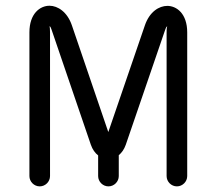

<svg xmlns="http://www.w3.org/2000/svg" viewBox="-20 -662 769 682"><path d="M645 -36.6V-546.9C645 -614.3 606.9 -641.1 574.2 -641.1C545.4 -641.1 511.2 -620.6 494.6 -571.8L364.7 -192.9L235.4 -571.8C219.2 -619.6 185.1 -641.6 155.8 -641.6C122.6 -641.6 84.5 -614.3 84.5 -546.9V-36.6C84.5 -16.6 101.1 0 121.1 0C141.1 0 157.7 -16.6 157.7 -36.6V-546.9C157.7 -572.8 154.3 -568.4 155.8 -568.4C158.7 -568.4 159.7 -567.4 166 -548.3L302.7 -147.9C308.6 -130.9 317.9 -118.2 328.6 -109.9V-36.6C328.6 -16.6 345.2 0 365.2 0C385.3 0 401.9 -16.6 401.9 -36.6V-110.8C412.6 -119.6 420.9 -131.3 426.8 -147.9L564 -548.3C570.3 -566.9 571.3 -567.9 574.2 -567.9C573.2 -566.4 571.8 -562.5 571.8 -546.9V-36.6C571.8 -16.6 588.4 0 608.4 0C628.4 0 645 -16.6 645 -36.6Z"/></svg>

Font: Velvelyne
Style: Regular
Weight: 400
Designer: Manon Van der Borght et Mariel Nils
Foundry: Velvetyne
Version: Version 1.070;Glyphs 3.3.1 (3343)